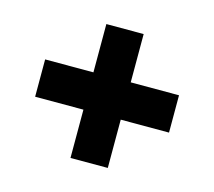

<svg xmlns="http://www.w3.org/2000/svg" viewBox="-77 -627 755 676"><g transform="rotate(15 300.0 -289.0)"><path d="M544 -221H368V-45H232V-221H56V-357H232V-533H368V-357H544Z"/></g></svg>

Font: Nunito Sans Heavy
Style: Regular
Weight: 400
Designer: Vernon Adams
Foundry: Vernon Adams
Version: Version 2.500